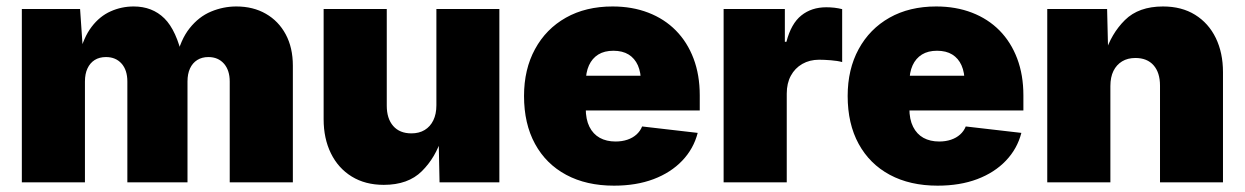

<svg xmlns="http://www.w3.org/2000/svg" viewBox="-20 -567 3871 597"><path d="M47.9 0V-539.1H229L238.8 -396.5H226.6Q239.7 -450.7 264.9 -483.6Q290 -516.6 324 -531.7Q357.9 -546.9 395.5 -546.9Q453.6 -546.9 491.2 -509.8Q528.8 -472.7 548.3 -384.8H528.3Q541 -443.4 569.6 -479.2Q598.1 -515.1 636.2 -531Q674.3 -546.9 714.8 -546.9Q767.1 -546.9 806.6 -524.2Q846.2 -501.5 868.4 -460.2Q890.6 -418.9 890.6 -362.8V0H694.3V-313.5Q694.3 -348.6 676.3 -369.1Q658.2 -389.6 627.9 -389.6Q607.9 -389.6 593.3 -380.4Q578.6 -371.1 570.8 -354.2Q563 -337.4 563 -313.5V0H376V-313.5Q376 -349.1 357.9 -369.4Q339.8 -389.6 309.6 -389.6Q289.1 -389.6 274.4 -380.4Q259.8 -371.1 252 -354.2Q244.1 -337.4 244.1 -313.5V0Z M1173.3 7.8Q1115.7 7.8 1073.7 -18.1Q1031.7 -43.9 1009 -90.1Q986.3 -136.2 986.3 -196.3V-539.1H1182.6V-238.3Q1182.6 -198.2 1202.6 -175.3Q1222.7 -152.3 1259.3 -152.3Q1283.2 -152.3 1300.5 -162.8Q1317.9 -173.3 1327.4 -192.9Q1336.9 -212.4 1336.9 -239.7V-539.1H1532.7V0H1346.7L1343.8 -140.1H1354Q1334.5 -77.1 1291.7 -34.7Q1249 7.8 1173.3 7.8Z M1889.2 10.3Q1803.2 10.3 1740.5 -23.4Q1677.7 -57.1 1643.6 -119.6Q1609.4 -182.1 1609.4 -268.6Q1609.4 -351.6 1643.6 -414.3Q1677.7 -477.1 1739.5 -512Q1801.3 -546.9 1884.8 -546.9Q1945.8 -546.9 1995.8 -527.6Q2045.9 -508.3 2081.5 -472.2Q2117.2 -436 2136.5 -385Q2155.8 -334 2155.8 -270.5V-223.6H1669.4V-331.5H2064.5L1973.1 -310.1Q1973.1 -341.8 1963.4 -363.8Q1953.6 -385.7 1934.6 -397.5Q1915.5 -409.2 1887.2 -409.2Q1859.4 -409.2 1840.3 -397.5Q1821.3 -385.7 1811.3 -363.8Q1801.3 -341.8 1801.3 -310.1V-230Q1801.3 -195.8 1812.7 -172.9Q1824.2 -149.9 1845 -138.4Q1865.7 -127 1894 -127Q1914.1 -127 1930.7 -132.6Q1947.3 -138.2 1959 -148.7Q1970.7 -159.2 1976.6 -173.8L2149.4 -153.8Q2136.7 -104.5 2101.3 -67.4Q2065.9 -30.3 2012.2 -10Q1958.5 10.3 1889.2 10.3Z M2230 0V-539.1H2420.4V-437H2425.3Q2439.9 -493.7 2471.7 -519Q2503.4 -544.4 2549.3 -544.4Q2562 -544.4 2574.5 -543Q2586.9 -541.5 2598.6 -538.6V-374Q2585 -377.9 2563.7 -379.6Q2542.5 -381.3 2526.9 -381.3Q2497.6 -381.3 2474.6 -368.2Q2451.7 -355 2439 -331.5Q2426.3 -308.1 2426.3 -275.9V0Z M2895.5 10.3Q2809.6 10.3 2746.8 -23.4Q2684.1 -57.1 2649.9 -119.6Q2615.7 -182.1 2615.7 -268.6Q2615.7 -351.6 2649.9 -414.3Q2684.1 -477.1 2745.8 -512Q2807.6 -546.9 2891.1 -546.9Q2952.1 -546.9 3002.2 -527.6Q3052.2 -508.3 3087.9 -472.2Q3123.5 -436 3142.8 -385Q3162.1 -334 3162.1 -270.5V-223.6H2675.8V-331.5H3070.8L2979.5 -310.1Q2979.5 -341.8 2969.7 -363.8Q2960 -385.7 2940.9 -397.5Q2921.9 -409.2 2893.6 -409.2Q2865.7 -409.2 2846.7 -397.5Q2827.6 -385.7 2817.6 -363.8Q2807.6 -341.8 2807.6 -310.1V-230Q2807.6 -195.8 2819.1 -172.9Q2830.6 -149.9 2851.3 -138.4Q2872.1 -127 2900.4 -127Q2920.4 -127 2937 -132.6Q2953.6 -138.2 2965.3 -148.7Q2977.1 -159.2 2982.9 -173.8L3155.8 -153.8Q3143.1 -104.5 3107.7 -67.4Q3072.3 -30.3 3018.6 -10Q2964.8 10.3 2895.5 10.3Z M3432.6 -299.3V0H3236.3V-539.1H3422.4L3425.8 -398.9H3415.5Q3435.1 -462.4 3477.8 -504.6Q3520.5 -546.9 3596.2 -546.9Q3654.3 -546.9 3696 -521Q3737.8 -495.1 3760.3 -449Q3782.7 -402.8 3782.7 -342.8V0H3586.9V-300.8Q3586.9 -341.3 3566.9 -364Q3546.9 -386.7 3510.3 -386.7Q3486.3 -386.7 3469 -376.2Q3451.7 -365.7 3442.1 -346.4Q3432.6 -327.1 3432.6 -299.3Z"/></svg>

Font: Inter 18pt Black
Style: Regular
Weight: 900
Designer: Rasmus Andersson
Foundry: rsms
Version: Version 4.001;git-66647c0bb